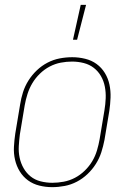

<svg xmlns="http://www.w3.org/2000/svg" viewBox="-20 -764 540 792"><path d="M195 8Q168 8 142 1.5Q116 -5 95.5 -20Q75 -35 61.5 -57Q48 -79 42 -105Q36 -131 37.5 -158.5Q39 -186 43 -213L63 -333Q67 -359 75 -384Q83 -409 97.5 -432Q112 -455 132 -474Q152 -493 176 -505.5Q200 -518 226 -523Q252 -528 278 -528Q305 -528 331.5 -521.5Q358 -515 378.5 -500Q399 -485 412.5 -463Q426 -441 431.5 -415Q437 -389 436 -361.5Q435 -334 431 -307L411 -187Q406 -161 398 -136Q390 -111 375.5 -88Q361 -65 341 -46Q321 -27 297 -14.5Q273 -2 247 3Q221 8 195 8ZM196 -10Q219 -10 243 -14.5Q267 -19 289 -30.5Q311 -42 329.5 -60Q348 -78 360.5 -99Q373 -120 380 -143.5Q387 -167 391 -190L411 -310Q415 -334 416 -358.5Q417 -383 412.5 -406.5Q408 -430 396.5 -450Q385 -470 367 -484Q349 -498 325.5 -504Q302 -510 277 -510Q254 -510 230.5 -505.5Q207 -501 185 -489.5Q163 -478 144.5 -460Q126 -442 113.5 -421Q101 -400 93.5 -376.5Q86 -353 82 -330L62 -210Q59 -186 57.5 -161.5Q56 -137 61 -113.5Q66 -90 77.5 -70Q89 -50 106.5 -36Q124 -22 147.5 -16Q171 -10 196 -10ZM281 -600 313 -744H335L298 -600Z"/></svg>

Font: Iosevka Thin
Style: Italic
Weight: 100
Italic angle: -9°
Monospace: yes
Designer: Belleve Invis
Foundry: Belleve Invis
Version: Version 32.5.0; ttfautohint (v1.8.4)